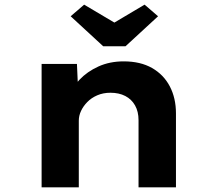

<svg xmlns="http://www.w3.org/2000/svg" viewBox="-20 -806 929 826"><path d="M159 0V-531H311L317 -397L276 -387Q289 -428 322 -463Q355 -498 403.5 -520Q452 -542 512 -542Q584 -542 634 -513.5Q684 -485 710.5 -434.5Q737 -384 737 -318V0H576V-289Q576 -326 561 -352.5Q546 -379 519 -393Q492 -407 455 -407Q424 -407 398.5 -396Q373 -385 355.5 -367Q338 -349 328.5 -328.5Q319 -308 319 -287V0H240Q203 0 183 0Q163 0 159 0ZM424 -607 284 -736 342 -786 487 -700H457L602 -786L660 -736L520 -607Z"/></svg>

Font: Lexend Mega
Style: Bold
Weight: 700
Version: Version 1.007